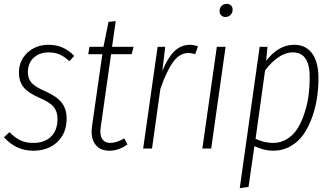

<svg xmlns="http://www.w3.org/2000/svg" viewBox="-23 -762 1699 985"><path d="M227.1 -532.2Q303.7 -532.2 357.9 -475.1L333 -448.2Q307.6 -471.7 283.2 -482.4Q258.8 -493.2 227.1 -493.2Q179.2 -493.2 149.7 -465.6Q120.1 -438 120.1 -391.1Q120.1 -357.9 139.4 -336.7Q158.7 -315.4 209 -293.9Q267.6 -268.1 293.2 -235.6Q318.8 -203.1 318.8 -153.8Q318.8 -78.1 271 -33.4Q223.1 11.2 147 11.2Q59.1 11.2 -2.9 -58.1L25.9 -84Q51.8 -57.1 79.8 -43Q107.9 -28.8 147.9 -28.8Q204.6 -28.8 238.3 -60.8Q272 -92.8 272 -151.9Q272 -189.5 252.4 -213.4Q232.9 -237.3 180.2 -259.8Q121.6 -285.2 97.9 -314.7Q74.2 -344.2 74.2 -390.1Q74.2 -451.2 117.7 -491.7Q161.1 -532.2 227.1 -532.2Z M546.9 -483.9 493.7 -109.9Q487.8 -69.3 501.2 -49.1Q514.6 -28.8 543 -28.8Q573.2 -28.8 614.7 -51.8L630.9 -21Q585.9 11.2 537.6 11.2Q490.2 11.2 465.8 -21.5Q441.4 -54.2 448.7 -111.8L502 -483.9H429.7L436 -522H507.8L533.7 -649.9L570.8 -653.8L551.8 -522H662.6L651.9 -483.9Z M952.6 -532.2Q968.3 -532.2 992.7 -524.9L978.5 -483.9Q959.5 -490.2 944.8 -490.2Q898.9 -490.2 865.2 -444.1Q831.5 -397.9 799.8 -306.2L756.8 0H711.4L785.6 -522H824.7L809.6 -397Q835.9 -463.4 870.1 -497.8Q904.3 -532.2 952.6 -532.2Z M1133.3 -674.8Q1120.1 -674.8 1111.8 -683.3Q1103.5 -691.9 1103.5 -705.1Q1103.5 -721.7 1114 -731.9Q1124.5 -742.2 1140.1 -742.2Q1153.8 -742.2 1162.1 -733.9Q1170.4 -725.6 1170.4 -712.9Q1170.4 -696.3 1159.7 -685.5Q1148.9 -674.8 1133.3 -674.8ZM1134.3 -522 1060.5 0H1015.1L1089.4 -522Z M1207 203.1 1309.1 -522H1349.1L1342.3 -450.2Q1406.2 -532.2 1485.8 -532.2Q1545.9 -532.2 1578.4 -487.8Q1610.8 -443.4 1610.8 -360.8Q1610.8 -311 1603.5 -261.2Q1596.2 -211.4 1578.6 -161.6Q1561 -111.8 1535.2 -74Q1509.3 -36.1 1468.8 -12.5Q1428.2 11.2 1377.9 11.2Q1332 11.2 1282.2 -12.2L1252 196.8ZM1378.9 -28.8Q1419.4 -28.8 1452.4 -50.5Q1485.4 -72.3 1505.9 -106.7Q1526.4 -141.1 1540.5 -186Q1554.7 -231 1560.3 -274.7Q1565.9 -318.4 1565.9 -361.8Q1567.4 -493.2 1480 -493.2Q1441.4 -493.2 1404.5 -467.8Q1367.7 -442.4 1336.9 -400.9L1288.1 -49.8Q1332.5 -28.8 1378.9 -28.8Z"/></svg>

Font: Fira Sans Compressed ExtraLight
Style: Italic
Weight: 250
Width: 3
Italic angle: -8°
Designer: Carrois Corporate & Edenspiekermann AG
Foundry: Carrois Corporate GbR & Edenspiekermann AG
Version: Version 4.203;PS 004.203;hotconv 1.0.88;makeotf.lib2.5.64775